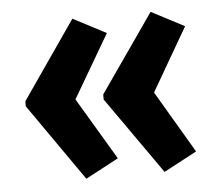

<svg xmlns="http://www.w3.org/2000/svg" viewBox="-40 -541 602 533"><g transform="rotate(-5 261.0 -274.0)"><path d="M30 -280V-266L180 -51L272 -100L169 -273L272 -449L180 -497ZM247 -280V-266L398 -51L490 -100L388 -273L490 -449L398 -497Z"/></g></svg>

Font: Noto Sans Gurmukhi UI ExtraCondensed
Style: Bold
Weight: 700
Width: 2
Designer: Jelle Bosma - Monotype Design Team
Foundry: Monotype Imaging Inc.
Version: Version 2.004